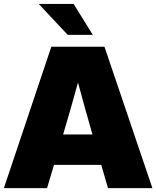

<svg xmlns="http://www.w3.org/2000/svg" viewBox="-20 -968 804 988"><path d="M0 0 244.1 -727.5H517.6L764.2 0H535.6L501 -119.6H257.8L222.2 0ZM304.7 -275.9H456.1L454.1 -282.2Q435.1 -348.1 417 -412.6Q398.9 -477.1 381.3 -543.5Q363.3 -477.1 344.7 -412.6Q326.2 -348.1 306.6 -282.2ZM328.6 -788.6 179.2 -947.8H358.9L457.5 -788.6Z"/></svg>

Font: Inter Display Black
Style: Regular
Weight: 900
Designer: Rasmus Andersson
Foundry: rsms
Version: Version 4.000;git-a52131595